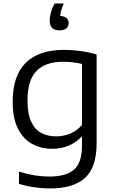

<svg xmlns="http://www.w3.org/2000/svg" viewBox="-20 -832 646 1082"><path d="M261 230Q221 230 174.5 223.5Q128 217 87 204V135Q133.5 149.5 176 156.2Q218.5 163 257 163Q352.5 163 397.2 123.8Q442 84.5 442 -11V-59.5H437.5Q409 -29.5 367.5 -11.5Q326 6.5 273.5 6.5Q212.5 6.5 162 -20.5Q111.5 -47.5 81.5 -106Q51.5 -164.5 51.5 -260Q51.5 -405 125 -478Q198.5 -551 342 -551Q388.5 -551 436 -544.2Q483.5 -537.5 524.5 -525V-24Q524.5 111.5 458.8 170.8Q393 230 261 230ZM297 -63.5Q336.5 -63.5 375.2 -79Q414 -94.5 442 -128V-471.5Q421 -477 393.5 -480.5Q366 -484 334.5 -484Q236.5 -484 185.8 -432.2Q135 -380.5 135 -267.5Q135 -190 156 -145.5Q177 -101 213.5 -82.2Q250 -63.5 297 -63.5ZM315 -661Q260 -661 260 -715.5Q260 -737 267.2 -763.2Q274.5 -789.5 288.5 -812.5H339.5Q330 -791 325.2 -774.2Q320.5 -757.5 319 -742Q343 -741 355 -730Q367 -719 367 -701.5Q367 -683 353.8 -672Q340.5 -661 315 -661Z"/></svg>

Font: Encode Sans SmExp
Style: Regular
Weight: 400
Width: 6
Designer: Multiple Designers
Foundry: Impallari Type
Version: Version 3.002; ttfautohint (v1.8.3) -l 8 -r 50 -G 200 -x 14 